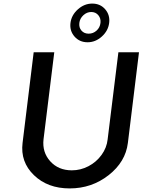

<svg xmlns="http://www.w3.org/2000/svg" viewBox="-20 -1042 796 1072"><path d="M469 -806Q424 -806 396 -838Q368 -870 373.5 -914Q379 -958 415 -990Q451 -1022 495 -1022Q540 -1022 567.5 -990Q595 -958 589.5 -914Q584 -870 548.5 -838Q513 -806 469 -806ZM541 -914Q544 -939 529 -957Q514 -975 489.5 -975Q465 -975 445.5 -957Q426 -939 423 -914Q420 -888 435 -871Q450 -854 475 -854Q500 -854 519 -871Q538 -888 541 -914ZM106 -244 168 -750H283L223 -264Q215 -192 260.5 -141.5Q306 -91 381 -91Q430 -91 474 -114Q518 -137 547 -177Q576 -217 581 -264L641 -750H756L694 -244Q681 -138 586.5 -64Q492 10 369 10Q246 10 169.5 -64Q93 -138 106 -244Z"/></svg>

Font: Orkney Medium
Style: MediumItalic
Weight: 500
Designer: Samuel Oakes and Alfredo Marco Pradil
Foundry: Alfredo Marco Pradil
Version: 1.0; ttfautohint (v1.5)